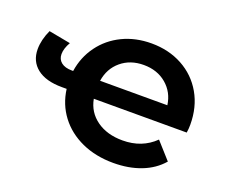

<svg xmlns="http://www.w3.org/2000/svg" viewBox="-95 -685 984 837"><g transform="rotate(20 396.5 -266.5)"><path d="M754 -227H323Q334 -168 382 -133.5Q430 -99 502 -99Q592 -99 651 -157L720 -80Q683 -37 626 -15Q569 7 498 7Q416 7 351 -22.5Q286 -52 246 -105Q206 -158 197 -227H175Q100 -227 59.5 -259Q19 -291 19 -347Q19 -390 41 -438L142 -419Q124 -388 124 -362Q124 -338 141.5 -324Q159 -310 191 -310H197Q207 -377 245.5 -429.5Q284 -482 344 -511Q404 -540 478 -540Q558 -540 621.5 -505.5Q685 -471 721 -408.5Q757 -346 757 -264Q757 -245 754 -227ZM322 -310H634Q626 -368 583.5 -404Q541 -440 478 -440Q416 -440 373.5 -404.5Q331 -369 322 -310Z"/></g></svg>

Font: CMG Sans SemiBold
Style: Regular
Weight: 600
Designer: Julieta Ulanovsky
Foundry: Julieta Ulanovsky
Version: Version 7.200